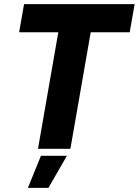

<svg xmlns="http://www.w3.org/2000/svg" viewBox="-20 -720 671 929"><path d="M271.2 -616H428L320.6 0H163.8ZM96.4 -700H631.4L607.6 -564H72.6ZM178 34H303.6L214.4 189H115Z"/></svg>

Font: Fixel Italic Variable 20240409 Display Thin
Style: Italic
Weight: 100
Italic angle: -10°
Designer: AlfaBravo + MacPaw
Foundry: Kyrylo Tkachov, Marchela Mozhyna, Serhii Makarenko, Maria Weinstein, Zakhar Kryvoshyya
Version: Version 1.211;Glyphs 3.2 (3225)